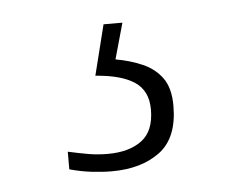

<svg xmlns="http://www.w3.org/2000/svg" viewBox="-31 -45 395 304"><g transform="rotate(-5 166.5 107.5)"><path d="M136 224Q121 224 104 222Q87 220 69 215V187Q87 191 101.5 193.5Q116 196 132 196Q166 196 186 181Q206 166 206 132Q206 102 185 88Q164 74 123 71L143 -9H173L157 48Q180 52 199.5 60.5Q219 69 230.5 85Q242 101 242 129Q242 180 212.5 202Q183 224 136 224Z"/></g></svg>

Font: Noto Serif Khmer ExtraLight
Style: Regular
Weight: 250
Version: Version 2.003